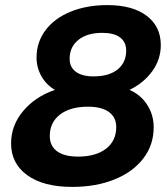

<svg xmlns="http://www.w3.org/2000/svg" viewBox="-20 -727 657 754"><path d="M401.5 -707Q500.5 -707 556 -665Q611.5 -623 611.5 -550Q611.5 -494 578 -447.5Q544.5 -401 488.5 -374Q532.5 -355 558 -315.5Q583.5 -276 583.5 -227Q583.5 -158 543 -105Q502.5 -52 430 -22.5Q357.5 7 263.5 7Q150.5 7 87 -39Q23.5 -85 23.5 -164Q23.5 -234 70.5 -290.5Q117.5 -347 195.5 -374Q161.5 -394 142.5 -428Q123.5 -462 123.5 -501Q123.5 -561 158.5 -608Q193.5 -655 257 -681Q320.5 -707 401.5 -707ZM381.5 -598Q322.5 -598 288 -570.5Q253.5 -543 253.5 -496Q253.5 -463 278 -445Q302.5 -427 347.5 -427Q407.5 -427 441.5 -454Q475.5 -481 475.5 -528Q475.5 -562 451.5 -580Q427.5 -598 381.5 -598ZM325.5 -308Q255.5 -308 215.5 -277Q175.5 -246 175.5 -193Q175.5 -154 204 -133Q232.5 -112 286.5 -112Q356.5 -112 396.5 -143Q436.5 -174 436.5 -228Q436.5 -266 408 -287Q379.5 -308 325.5 -308Z"/></svg>

Font: Argentum Sans SemiBold
Style: Italic
Weight: 600
Italic angle: -11°
Designer: Julieta Ulanovsky (font), Cristiano Sobral (main changes and remaster)
Foundry: Julieta Ulanovsky (font), Cristiano Sobral (main changes and remaster)
Version: Version 2.007;June 15, 2022;FontCreator 14.0.0.2814 64-bit; 